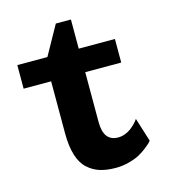

<svg xmlns="http://www.w3.org/2000/svg" viewBox="-106 -778 770 876"><g transform="rotate(-15 278.5 -339.5)"><path d="M20 -443.8V-555.2H162.1L238.8 -692.9H310.1V-555.2H481V-443.8H311V-208Q311 -117.2 379.9 -117.2Q396.5 -117.2 413.1 -123.5Q429.7 -129.9 440.9 -138.7Q452.1 -147.5 461.2 -156.5Q470.2 -165.5 474.6 -171.9L479 -178.2L514.2 -65.9Q511.7 -62.5 506.6 -57.1Q501.5 -51.8 484.4 -38.1Q467.3 -24.4 448 -13.7Q428.7 -2.9 397.7 5.6Q366.7 14.2 334 14.2Q291 14.2 259 4.2Q227.1 -5.9 201.7 -29.1Q176.3 -52.2 163.1 -94.5Q149.9 -136.7 149.9 -196.8V-443.8Z"/></g></svg>

Font: Sporting Grotesque
Style: Gras
Weight: 700
Designer: Lucas LE BIHAN
Foundry: Lucas LE BIHAN
Version: Version 1.001